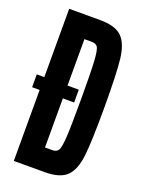

<svg xmlns="http://www.w3.org/2000/svg" viewBox="-133 -752 613 816"><g transform="rotate(20 173.5 -344.0)"><path d="M35 -321H1V-379H35V-688H175Q245 -688 274.5 -658Q304 -628 311.5 -562Q319 -496 319 -344Q319 -192 311.5 -126Q304 -60 274 -30Q244 0 175 0H35ZM214 -344Q214 -466 211 -515Q208 -564 200.5 -576.5Q193 -589 173 -589H140V-379H191V-321H140V-99H173Q192 -99 200 -111.5Q208 -124 211 -173.5Q214 -223 214 -344Z"/></g></svg>

Font: Saira Ultra Condensed
Style: Bold
Weight: 700
Width: 1
Designer: Hector Gatti with collaboration of the Omnibus-Type team
Foundry: Omnibus-Type
Version: Version 1.001; ttfautohint (v1.8)